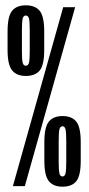

<svg xmlns="http://www.w3.org/2000/svg" viewBox="-20 -701 336 723"><path d="M28.5 0H73.5L263 -674H218ZM77 -415Q112.5 -415 129.5 -435.5Q146.5 -456 146.5 -512.5V-582.5Q146.5 -639.5 129.5 -660.2Q112.5 -681 77 -681Q42.5 -681 25.5 -660.2Q8.5 -639.5 8.5 -582.5V-512.5Q8.5 -456.5 25.8 -435.8Q43 -415 77 -415ZM77 -453.5Q68.5 -453.5 65.5 -464.2Q62.5 -475 62.5 -508.5V-587Q62.5 -620.5 65.5 -631.5Q68.5 -642.5 77 -642.5Q86 -642.5 89 -631.5Q92 -620.5 92 -587V-508.5Q92 -475 89 -464.2Q86 -453.5 77 -453.5ZM215.5 2Q250.5 2 267.2 -18.5Q284 -39 284 -95.5V-165.5Q284 -222.5 267.2 -243.2Q250.5 -264 215.5 -264Q181 -264 164 -243.2Q147 -222.5 147 -165.5V-95.5Q147 -39.5 164 -18.8Q181 2 215.5 2ZM215.5 -36.5Q207 -36.5 204 -47.2Q201 -58 201 -91.5V-170Q201 -203.5 204 -214.5Q207 -225.5 215.5 -225.5Q223.5 -225.5 226.5 -214.5Q229.5 -203.5 229.5 -170V-91.5Q229.5 -58 226.5 -47.2Q223.5 -36.5 215.5 -36.5Z"/></svg>

Font: Anybody UltraCondensed
Style: Regular
Weight: 400
Width: 1
Version: Version 1.113;gftools[0.9.25]